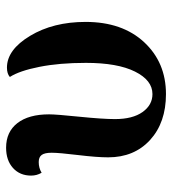

<svg xmlns="http://www.w3.org/2000/svg" viewBox="14 -582 583 652"><g transform="rotate(-90 306.0 -256.5)"><path d="M312 15.1Q215.3 15.1 156.2 -38.8Q97.2 -92.8 97.2 -181.2Q97.2 -219.2 105 -283.7Q112.8 -348.1 112.8 -373Q112.8 -396.5 105.5 -406.7Q98.1 -417 81.1 -417Q61 -417 44.9 -407.2Q35.2 -423.3 35.2 -442.9Q35.2 -481 61 -504.4Q86.9 -527.8 129.9 -527.8Q183.6 -527.8 213.4 -489.5Q243.2 -451.2 243.2 -381.8Q243.2 -357.9 235.1 -278.6Q227.1 -199.2 227.1 -158.2Q227.1 -98.1 251 -64.5Q274.9 -30.8 312 -30.8Q358.9 -30.8 388.4 -90.1Q418 -149.4 418 -256.8Q418 -346.7 404.5 -414.6Q391.1 -482.4 370.1 -515.1Q381.3 -524.9 401.9 -524.9Q462.4 -524.9 509.8 -446.3Q557.1 -367.7 557.1 -257.8Q557.1 -133.3 488.3 -59.1Q419.4 15.1 312 15.1Z"/></g></svg>

Font: Arima
Style: Bold
Weight: 700
Designer: Joana Correia and Natanael Gama
Foundry: NDISCOVER
Version: Version 1.100;Glyphs 3.1.2 (3151)